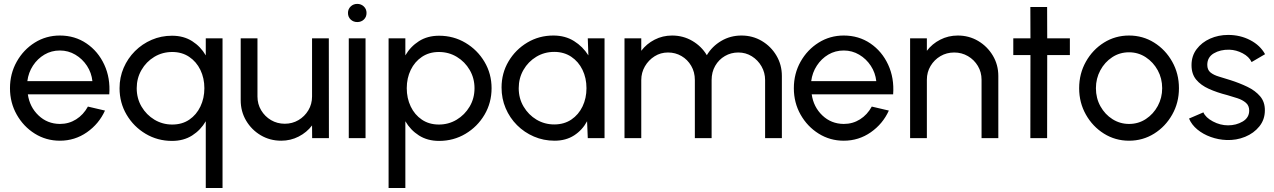

<svg xmlns="http://www.w3.org/2000/svg" viewBox="-20 -692 6384 962"><path d="M280 13Q211 13 154.2 -22.5Q97.5 -58 63.8 -117.8Q30 -177.5 30 -250Q30 -323 63.8 -383Q97.5 -443 154.2 -478.5Q211 -514 280 -514Q355 -514 413.2 -474.5Q471.5 -435 502.5 -368Q533.5 -301 527.5 -219.5H119.5Q128.5 -156 172.8 -113.8Q217 -71.5 280 -71Q325 -71 361.5 -94Q398 -117 420.5 -158L506 -138Q476 -71.5 415.5 -29.2Q355 13 280 13ZM117 -285.5H443Q438.5 -327.5 415.8 -362.2Q393 -397 357.5 -418Q322 -439 280 -439Q237.5 -439 202.8 -418.5Q168 -398 145.2 -363.2Q122.5 -328.5 117 -285.5Z M842 14Q769.5 14 709.8 -21.5Q650 -57 614.5 -117Q579 -177 579 -250Q579 -304.5 599.5 -352Q620 -399.5 656.2 -435.8Q692.5 -472 740 -492.5Q787.5 -513 842 -513Q900 -513 942.8 -485.8Q985.5 -458.5 1011 -414.5V-500H1095V250H1011V-84.5Q985.5 -40.5 942.8 -13.2Q900 14 842 14ZM843 -431.5Q793.5 -431.5 753 -407Q712.5 -382.5 688.8 -341.2Q665 -300 665 -250Q665 -199 689.2 -157.8Q713.5 -116.5 754 -92.2Q794.5 -68 843 -68Q892.5 -68 928.5 -92.5Q964.5 -117 984.2 -158.5Q1004 -200 1004 -250Q1004 -300.5 984 -341.8Q964 -383 927.8 -407.2Q891.5 -431.5 843 -431.5Z M1186 -190V-500H1270V-208.5Q1270 -170.5 1288.5 -139.5Q1307 -108.5 1338 -90.2Q1369 -72 1407 -72Q1444.5 -72 1475.5 -90.2Q1506.5 -108.5 1525 -139.5Q1543.5 -170.5 1543.5 -208.5V-500H1627.5L1628 0H1544L1543.5 -63.5Q1517 -28.5 1476.5 -7.8Q1436 13 1389 13Q1332.5 13 1286.5 -14.2Q1240.5 -41.5 1213.2 -87.5Q1186 -133.5 1186 -190Z M1727.5 -500H1811.5V0H1727.5ZM1770 -581.5Q1750.5 -581.5 1737 -594.2Q1723.5 -607 1723.5 -627Q1723.5 -646.5 1737 -659.5Q1750.5 -672.5 1770 -672.5Q1789.5 -672.5 1803 -659.5Q1816.5 -646.5 1816.5 -627Q1816.5 -607 1803.2 -594.2Q1790 -581.5 1770 -581.5Z M2011 250H1927V-500H2011V-414.5Q2036.5 -458.5 2079.2 -485.8Q2122 -513 2180 -513Q2252.5 -513 2312.2 -477.5Q2372 -442 2407.5 -382.2Q2443 -322.5 2443 -250Q2443 -177 2407.5 -117Q2372 -57 2312.2 -21.5Q2252.5 14 2180 14Q2122 14 2079.2 -13.2Q2036.5 -40.5 2011 -84.5ZM2179 -431.5Q2130.5 -431.5 2094.2 -407.2Q2058 -383 2038 -341.8Q2018 -300.5 2018 -250Q2018 -200 2037.8 -158.5Q2057.5 -117 2093.8 -92.5Q2130 -68 2179 -68Q2227.5 -68 2268 -92.2Q2308.5 -116.5 2333 -157.8Q2357.5 -199 2357.5 -250Q2357.5 -300 2333.5 -341.2Q2309.5 -382.5 2269 -407Q2228.5 -431.5 2179 -431.5Z M2925 -500H3009V0H2925L2921.5 -84.5Q2898 -40.5 2856.8 -13.8Q2815.5 13 2758.5 13Q2703.5 13 2655.2 -7.8Q2607 -28.5 2570.5 -65Q2534 -101.5 2513.5 -149.8Q2493 -198 2493 -253.5Q2493 -325.5 2528 -384.5Q2563 -443.5 2622 -478.8Q2681 -514 2752.5 -514Q2812 -514 2856.2 -486.2Q2900.5 -458.5 2928 -414.5ZM2757 -68.5Q2806.5 -68.5 2842.8 -93Q2879 -117.5 2898.8 -158.8Q2918.5 -200 2918.5 -250Q2918.5 -301 2898.5 -342.2Q2878.5 -383.5 2842 -407.8Q2805.5 -432 2757 -432Q2707.5 -432 2667 -407.5Q2626.5 -383 2602.8 -341.8Q2579 -300.5 2579 -250Q2579 -199 2603.5 -157.8Q2628 -116.5 2668.2 -92.5Q2708.5 -68.5 2757 -68.5Z M3109 0V-500H3193V-437.5Q3219.5 -472.5 3259.8 -493.2Q3300 -514 3347.5 -514Q3403 -514 3449 -487Q3495 -460 3521.5 -415.5Q3548 -460 3593.8 -487Q3639.5 -514 3695 -514Q3751 -514 3797 -486.8Q3843 -459.5 3870.2 -413.5Q3897.5 -367.5 3897.5 -311.5V0H3813.5V-291Q3813.5 -328 3795.5 -359.5Q3777.5 -391 3747 -410Q3716.5 -429 3679.5 -429Q3642.5 -429 3612 -411.2Q3581.5 -393.5 3563.5 -362.2Q3545.5 -331 3545.5 -291V0H3461.5V-291Q3461.5 -331 3443.2 -362.2Q3425 -393.5 3394.5 -411.2Q3364 -429 3327 -429Q3290 -429 3259.8 -410Q3229.5 -391 3211.2 -359.5Q3193 -328 3193 -291V0Z M4207.5 13Q4138.5 13 4081.8 -22.5Q4025 -58 3991.2 -117.8Q3957.5 -177.5 3957.5 -250Q3957.5 -323 3991.2 -383Q4025 -443 4081.8 -478.5Q4138.5 -514 4207.5 -514Q4282.5 -514 4340.8 -474.5Q4399 -435 4430 -368Q4461 -301 4455 -219.5H4047Q4056 -156 4100.2 -113.8Q4144.5 -71.5 4207.5 -71Q4252.5 -71 4289 -94Q4325.5 -117 4348 -158L4433.5 -138Q4403.5 -71.5 4343 -29.2Q4282.5 13 4207.5 13ZM4044.5 -285.5H4370.5Q4366 -327.5 4343.2 -362.2Q4320.5 -397 4285 -418Q4249.5 -439 4207.5 -439Q4165 -439 4130.2 -418.5Q4095.5 -398 4072.8 -363.2Q4050 -328.5 4044.5 -285.5Z M4982 -311.5V0H4898V-292.5Q4898 -330.5 4879.5 -361.5Q4861 -392.5 4829.8 -410.8Q4798.5 -429 4761 -429Q4723 -429 4692 -410.8Q4661 -392.5 4642.5 -361.5Q4624 -330.5 4624 -292.5V0H4540V-500H4624V-437.5Q4650.5 -472.5 4691 -493.2Q4731.5 -514 4779 -514Q4835 -514 4881 -486.8Q4927 -459.5 4954.5 -413.5Q4982 -367.5 4982 -311.5Z M5340.5 -416H5227L5226.5 0H5142.5L5143 -416H5057V-500H5143L5142.5 -657H5226.5L5227 -500H5340.5Z M5637 13Q5568 13 5511.2 -22.5Q5454.5 -58 5420.8 -117.8Q5387 -177.5 5387 -250Q5387 -323 5420.8 -383Q5454.5 -443 5511.2 -478.5Q5568 -514 5637 -514Q5706 -514 5762.8 -478.5Q5819.5 -443 5853.2 -383Q5887 -323 5887 -250Q5887 -177.5 5853.2 -117.8Q5819.5 -58 5762.8 -22.5Q5706 13 5637 13ZM5637 -71Q5684 -71 5721.5 -95.8Q5759 -120.5 5781 -161.2Q5803 -202 5803 -250Q5803 -299 5780.8 -339.8Q5758.5 -380.5 5720.8 -405.2Q5683 -430 5637 -430Q5590 -430 5552.5 -405.2Q5515 -380.5 5493 -339.5Q5471 -298.5 5471 -250Q5471 -200 5493.8 -159.2Q5516.5 -118.5 5554.2 -94.8Q5592 -71 5637 -71Z M6125 9.5Q6084.5 8 6046.2 -5.8Q6008 -19.5 5979.2 -43.2Q5950.5 -67 5937.5 -98L6009.5 -129Q6020.5 -103 6057.2 -83.5Q6094 -64 6133 -64Q6174 -64 6206.5 -83.2Q6239 -102.5 6239 -138Q6239 -163 6222.2 -177.2Q6205.5 -191.5 6180.2 -199.8Q6155 -208 6129 -215.5Q6077.5 -228.5 6037 -246.8Q5996.5 -265 5973.2 -293.2Q5950 -321.5 5950 -365.5Q5950 -412 5975.8 -446Q6001.5 -480 6043.2 -498.5Q6085 -517 6133.5 -517Q6194 -517 6244 -491Q6294 -465 6318.5 -420.5L6251 -381Q6238.5 -408 6206.2 -425Q6174 -442 6139.5 -443Q6094.5 -444 6061.8 -424.8Q6029 -405.5 6029 -367Q6029 -342 6045 -329Q6061 -316 6087.5 -308.2Q6114 -300.5 6145 -290.5Q6190.5 -276 6230 -257Q6269.5 -238 6293.8 -209.5Q6318 -181 6317.5 -139Q6317.5 -93 6290 -58.8Q6262.5 -24.5 6218.5 -6.5Q6174.5 11.5 6125 9.5Z"/></svg>

Font: Urbanist Medium
Style: Regular
Weight: 500
Designer: Corey Hu
Foundry: Corey Hu
Version: Version 1.321; ttfautohint (v1.8.4.7-5d5b)